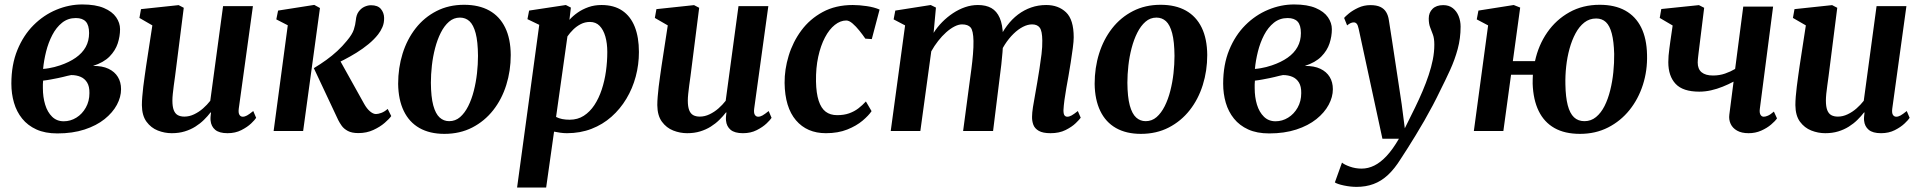

<svg xmlns="http://www.w3.org/2000/svg" viewBox="-20 -588 8629 862"><path d="M237.5 11Q182.5 11 143.5 -6.8Q104.5 -24.5 79.5 -55.5Q54.5 -86.5 42.8 -126.8Q31 -167 31 -212.5Q31 -297.5 58 -363.5Q85 -429.5 130.5 -475Q176 -520.5 233 -544.2Q290 -568 349.5 -568Q409 -568 446.5 -552Q484 -536 501.5 -510.5Q519 -485 519 -457Q519 -425 508.5 -393Q498 -361 471.8 -334.2Q445.5 -307.5 397.5 -292Q439.5 -292.5 467.2 -279.2Q495 -266 509.2 -242.5Q523.5 -219 523.5 -187.5Q523.5 -152.5 504.8 -117.5Q486 -82.5 449.5 -53.2Q413 -24 359.5 -6.5Q306 11 237.5 11ZM266 -43.5Q296.5 -43.5 322.8 -59.8Q349 -76 365.2 -104.8Q381.5 -133.5 381.5 -170Q382 -200 371 -217.8Q360 -235.5 341.5 -243.2Q323 -251 299.5 -251Q292 -250 282.8 -247.5Q273.5 -245 262.8 -242.5Q252 -240 240.5 -237.5Q224.5 -234.5 208 -231.2Q191.5 -228 173.5 -226Q172.5 -217.5 172.5 -209.2Q172.5 -201 172.5 -192.5Q172.5 -152 182.8 -118.2Q193 -84.5 214 -64Q235 -43.5 266 -43.5ZM173.5 -278.5Q187 -279.5 199.5 -281.8Q212 -284 224.2 -287Q236.5 -290 249.5 -294.5Q291 -308.5 320.2 -329Q349.5 -349.5 364.8 -377Q380 -404.5 380 -439.5Q380 -475 365.2 -491Q350.5 -507 320.5 -507Q285 -507 258.8 -486Q232.5 -465 214.8 -430.8Q197 -396.5 187 -356.5Q177 -316.5 173.5 -278.5Z M751 10Q719 10 688.5 -2Q658 -14 637.8 -41.5Q617.5 -69 617 -116Q617 -133.5 618.8 -154.5Q620.5 -175.5 623.2 -198.8Q626 -222 629.5 -245.8Q633 -269.5 636 -291.5L664 -474L606 -507.5L613 -547L782 -565L805 -553L771.5 -289Q769 -267.5 766 -245.8Q763 -224 760.2 -204Q757.5 -184 755.8 -166.8Q754 -149.5 754 -136.5Q754 -109.5 760 -93.8Q766 -78 778 -71.2Q790 -64.5 808 -64.5Q830 -64.5 851.5 -74.8Q873 -85 891.5 -101.2Q910 -117.5 924 -135.5L981.5 -560.5H1115.5L1052 -100.5Q1049.5 -81.5 1054.8 -72.8Q1060 -64 1070 -64Q1079 -64 1089 -69.5Q1099 -75 1117 -89.5L1130 -59Q1125 -50.5 1107.8 -34Q1090.5 -17.5 1063.5 -3.8Q1036.5 10 1001.5 10Q964.5 10 946.2 -5.2Q928 -20.5 925.5 -46.5Q925 -49 925 -53.2Q925 -57.5 925.2 -62.5Q925.5 -67.5 926.2 -72.8Q927 -78 927.5 -82.5L925.5 -83.5Q912.5 -66.5 895.5 -49.8Q878.5 -33 857 -19.5Q835.5 -6 809.2 2Q783 10 751 10Z M1208.5 0 1272 -474.5 1220.5 -501 1228.5 -540.5 1391 -566 1416.5 -552 1341 0ZM1589 9.5Q1559.5 9.5 1541.8 0Q1524 -9.5 1514.2 -23.2Q1504.5 -37 1498.5 -49L1389 -282Q1419 -300 1445.2 -319Q1471.5 -338 1494.5 -359.2Q1517.5 -380.5 1537 -404.5Q1561.5 -433.5 1568.5 -455.2Q1575.5 -477 1577.5 -497Q1579.5 -521.5 1590.5 -536.2Q1601.5 -551 1616.5 -557.8Q1631.5 -564.5 1645.5 -564.5Q1676 -564.5 1690 -547.8Q1704 -531 1704.5 -508Q1705 -485 1697 -466.5Q1689 -448 1677.5 -433.5Q1660 -411 1634.5 -390Q1609 -369 1580.2 -351.2Q1551.5 -333.5 1524.2 -319.5Q1497 -305.5 1475.5 -296L1493 -340.5L1615 -121.5Q1627 -100 1641.2 -88Q1655.5 -76 1668 -76Q1677.5 -76 1692 -81.2Q1706.5 -86.5 1720.5 -99L1736.5 -67Q1728 -54.5 1707.2 -36.5Q1686.5 -18.5 1656.2 -4.5Q1626 9.5 1589 9.5Z M2063.5 -566.5Q2130.5 -566.5 2177 -540.5Q2223.5 -514.5 2248 -464.2Q2272.5 -414 2273 -341Q2273 -270.5 2253 -206.5Q2233 -142.5 2194.2 -93.2Q2155.5 -44 2100.2 -15.5Q2045 13 1975 13Q1909.5 13 1863.2 -13.2Q1817 -39.5 1792.8 -89.8Q1768.5 -140 1767.5 -211.5Q1767.5 -283.5 1787.5 -347.5Q1807.5 -411.5 1846 -460.8Q1884.5 -510 1939.5 -538.2Q1994.5 -566.5 2063.5 -566.5ZM2045 -509Q2017 -509 1995.8 -490.5Q1974.5 -472 1959 -441.2Q1943.5 -410.5 1933.5 -372.2Q1923.5 -334 1919 -293.8Q1914.5 -253.5 1914.5 -216.5Q1915 -152.5 1925.2 -114.8Q1935.5 -77 1953.8 -60.5Q1972 -44 1996.5 -44Q2024.5 -44 2045.5 -62.2Q2066.5 -80.5 2082 -111.2Q2097.5 -142 2107.2 -180.2Q2117 -218.5 2121.5 -259Q2126 -299.5 2126 -337Q2125.5 -401.5 2115.5 -439Q2105.5 -476.5 2087.8 -492.8Q2070 -509 2045 -509Z M2301.5 254 2401 -476.5 2348 -502 2355.5 -540.5 2520.5 -565.5 2543 -554 2536.5 -499Q2552 -516.5 2573.5 -531.5Q2595 -546.5 2621.8 -556Q2648.5 -565.5 2680.5 -565.5Q2736.5 -565.5 2773.8 -540.2Q2811 -515 2829.8 -467.8Q2848.5 -420.5 2848.5 -354.5Q2848.5 -298 2834.2 -244.5Q2820 -191 2792.2 -144.8Q2764.5 -98.5 2725.2 -63.8Q2686 -29 2635.5 -9.5Q2585 10 2525.5 10Q2511.5 10 2496.5 8Q2481.5 6 2467.5 3L2432 254ZM2476.5 -63Q2489 -56.5 2504 -53.5Q2519 -50.5 2537.5 -50.5Q2573.5 -50.5 2601 -68.2Q2628.5 -86 2648.5 -116.2Q2668.5 -146.5 2681.5 -185.8Q2694.5 -225 2700.5 -268.2Q2706.5 -311.5 2706.5 -354.5Q2706.5 -393.5 2697.8 -424Q2689 -454.5 2672 -472Q2655 -489.5 2628.5 -489.5Q2606.5 -489.5 2587.5 -479.8Q2568.5 -470 2553.5 -455.2Q2538.5 -440.5 2527.5 -424.5Z M3065 10Q3033 10 3002.5 -2Q2972 -14 2951.8 -41.5Q2931.5 -69 2931 -116Q2931 -133.5 2932.8 -154.5Q2934.5 -175.5 2937.2 -198.8Q2940 -222 2943.5 -245.8Q2947 -269.5 2950 -291.5L2978 -474L2920 -507.5L2927 -547L3096 -565L3119 -553L3085.5 -289Q3083 -267.5 3080 -245.8Q3077 -224 3074.2 -204Q3071.5 -184 3069.8 -166.8Q3068 -149.5 3068 -136.5Q3068 -109.5 3074 -93.8Q3080 -78 3092 -71.2Q3104 -64.5 3122 -64.5Q3144 -64.5 3165.5 -74.8Q3187 -85 3205.5 -101.2Q3224 -117.5 3238 -135.5L3295.5 -560.5H3429.5L3366 -100.5Q3363.5 -81.5 3368.8 -72.8Q3374 -64 3384 -64Q3393 -64 3403 -69.5Q3413 -75 3431 -89.5L3444 -59Q3439 -50.5 3421.8 -34Q3404.5 -17.5 3377.5 -3.8Q3350.5 10 3315.5 10Q3278.5 10 3260.2 -5.2Q3242 -20.5 3239.5 -46.5Q3239 -49 3239 -53.2Q3239 -57.5 3239.2 -62.5Q3239.5 -67.5 3240.2 -72.8Q3241 -78 3241.5 -82.5L3239.5 -83.5Q3226.5 -66.5 3209.5 -49.8Q3192.5 -33 3171 -19.5Q3149.5 -6 3123.2 2Q3097 10 3065 10Z M3688 10Q3603 10 3553.5 -48Q3504 -106 3502.5 -215.5Q3502 -276 3520.8 -337.8Q3539.5 -399.5 3577.5 -451Q3615.5 -502.5 3673.5 -534Q3731.5 -565.5 3808.5 -565.5Q3837.5 -565.5 3871.5 -560.5Q3905.5 -555.5 3929 -545L3894 -412.5L3865 -414.5Q3853.5 -431.5 3838.2 -450.5Q3823 -469.5 3807.5 -482.8Q3792 -496 3779.5 -496Q3753 -496 3728 -476.2Q3703 -456.5 3683.8 -420Q3664.5 -383.5 3653.5 -333.2Q3642.5 -283 3643.5 -222.5Q3644.5 -169.5 3655.5 -135.8Q3666.5 -102 3687 -86.5Q3707.5 -71 3738.5 -71Q3769 -71 3792.2 -79.2Q3815.5 -87.5 3833.8 -101.5Q3852 -115.5 3867.5 -132.5L3893 -89Q3880 -69.5 3852.5 -46.2Q3825 -23 3783.8 -6.5Q3742.5 10 3688 10Z M4182 -554 4171.5 -440.5Q4188 -466.5 4210.2 -489Q4232.5 -511.5 4258.5 -528.8Q4284.5 -546 4312.8 -555.8Q4341 -565.5 4370.5 -565.5Q4406.5 -565.5 4430.8 -551.8Q4455 -538 4468.2 -508Q4481.5 -478 4483 -427.5Q4483.5 -420.5 4483.2 -412.5Q4483 -404.5 4482.5 -396Q4482 -387.5 4481 -379L4462 -405Q4478.5 -442.5 4500.8 -472.2Q4523 -502 4550.5 -522.8Q4578 -543.5 4609.8 -554.5Q4641.5 -565.5 4677 -565.5Q4731.5 -565.5 4766 -532.8Q4800.5 -500 4800.5 -420.5Q4800.5 -403 4796.5 -372.5Q4792.5 -342 4787.2 -308.2Q4782 -274.5 4777 -246.5Q4772.5 -221.5 4767.5 -193.5Q4762.5 -165.5 4759 -139.5Q4755.5 -113.5 4754.5 -93.5Q4754.5 -76 4759.2 -70Q4764 -64 4771.5 -64Q4781 -64 4791.2 -69.8Q4801.5 -75.5 4819 -89.5L4832 -59.5Q4826.5 -51.5 4809.5 -35Q4792.5 -18.5 4764 -4.2Q4735.5 10 4696.5 10Q4662 10 4643.8 -0.5Q4625.5 -11 4619.2 -28Q4613 -45 4613.5 -64Q4613.5 -81 4617.5 -106.8Q4621.5 -132.5 4627 -161.8Q4632.5 -191 4637 -219Q4641.5 -246.5 4646.8 -279.2Q4652 -312 4656 -345Q4660 -378 4659.5 -406.5Q4659 -449 4648 -463.8Q4637 -478.5 4613.5 -478.5Q4594 -478.5 4572.5 -467.5Q4551 -456.5 4530 -436Q4509 -415.5 4491.2 -387.8Q4473.5 -360 4461.5 -326.5L4483.5 -403.5Q4483 -380.5 4480.8 -353.2Q4478.5 -326 4475.5 -298.2Q4472.5 -270.5 4469 -246L4438.5 0H4304L4333 -218Q4337 -246 4341.2 -278.8Q4345.5 -311.5 4348.2 -344Q4351 -376.5 4350.5 -404.5Q4349.5 -450.5 4337.8 -464.5Q4326 -478.5 4299 -478.5Q4283.5 -478.5 4265 -469Q4246.5 -459.5 4227.8 -442.8Q4209 -426 4191.8 -404Q4174.5 -382 4161 -357.5L4112 0H3979L4043.5 -474L3992 -501L3999.5 -540.5L4158.5 -565.5Z M5190.5 -566.5Q5257.5 -566.5 5304 -540.5Q5350.5 -514.5 5375 -464.2Q5399.5 -414 5400 -341Q5400 -270.5 5380 -206.5Q5360 -142.5 5321.2 -93.2Q5282.5 -44 5227.2 -15.5Q5172 13 5102 13Q5036.5 13 4990.2 -13.2Q4944 -39.5 4919.8 -89.8Q4895.5 -140 4894.5 -211.5Q4894.5 -283.5 4914.5 -347.5Q4934.5 -411.5 4973 -460.8Q5011.5 -510 5066.5 -538.2Q5121.5 -566.5 5190.5 -566.5ZM5172 -509Q5144 -509 5122.8 -490.5Q5101.5 -472 5086 -441.2Q5070.5 -410.5 5060.5 -372.2Q5050.5 -334 5046 -293.8Q5041.5 -253.5 5041.5 -216.5Q5042 -152.5 5052.2 -114.8Q5062.5 -77 5080.8 -60.5Q5099 -44 5123.5 -44Q5151.5 -44 5172.5 -62.2Q5193.5 -80.5 5209 -111.2Q5224.5 -142 5234.2 -180.2Q5244 -218.5 5248.5 -259Q5253 -299.5 5253 -337Q5252.5 -401.5 5242.5 -439Q5232.5 -476.5 5214.8 -492.8Q5197 -509 5172 -509Z M5678 11Q5623 11 5584 -6.8Q5545 -24.5 5520 -55.5Q5495 -86.5 5483.2 -126.8Q5471.5 -167 5471.5 -212.5Q5471.5 -297.5 5498.5 -363.5Q5525.5 -429.5 5571 -475Q5616.5 -520.5 5673.5 -544.2Q5730.5 -568 5790 -568Q5849.5 -568 5887 -552Q5924.5 -536 5942 -510.5Q5959.5 -485 5959.5 -457Q5959.5 -425 5949 -393Q5938.5 -361 5912.2 -334.2Q5886 -307.5 5838 -292Q5880 -292.5 5907.8 -279.2Q5935.5 -266 5949.8 -242.5Q5964 -219 5964 -187.5Q5964 -152.5 5945.2 -117.5Q5926.5 -82.5 5890 -53.2Q5853.5 -24 5800 -6.5Q5746.5 11 5678 11ZM5706.5 -43.5Q5737 -43.5 5763.2 -59.8Q5789.5 -76 5805.8 -104.8Q5822 -133.5 5822 -170Q5822.5 -200 5811.5 -217.8Q5800.5 -235.5 5782 -243.2Q5763.5 -251 5740 -251Q5732.5 -250 5723.2 -247.5Q5714 -245 5703.2 -242.5Q5692.5 -240 5681 -237.5Q5665 -234.5 5648.5 -231.2Q5632 -228 5614 -226Q5613 -217.5 5613 -209.2Q5613 -201 5613 -192.5Q5613 -152 5623.2 -118.2Q5633.5 -84.5 5654.5 -64Q5675.5 -43.5 5706.5 -43.5ZM5614 -278.5Q5627.5 -279.5 5640 -281.8Q5652.5 -284 5664.8 -287Q5677 -290 5690 -294.5Q5731.5 -308.5 5760.8 -329Q5790 -349.5 5805.2 -377Q5820.5 -404.5 5820.5 -439.5Q5820.5 -475 5805.8 -491Q5791 -507 5761 -507Q5725.5 -507 5699.2 -486Q5673 -465 5655.2 -430.8Q5637.5 -396.5 5627.5 -356.5Q5617.5 -316.5 5614 -278.5Z M6080 -458Q6076.5 -475 6071.2 -481.2Q6066 -487.5 6058 -487.5Q6050.5 -487.5 6043.5 -484.2Q6036.5 -481 6028 -474L6014.5 -507.5Q6019.5 -514 6036.2 -527.8Q6053 -541.5 6078 -553.2Q6103 -565 6132.5 -565Q6160 -565 6177 -557Q6194 -549 6203.2 -533.8Q6212.5 -518.5 6215.5 -497Q6223 -450 6230.2 -402.8Q6237.5 -355.5 6244.5 -308.5Q6251.5 -261.5 6258.8 -214.2Q6266 -167 6273 -120L6287 -12L6333 -105Q6351.5 -143 6367 -179.5Q6382.5 -216 6394.2 -251.2Q6406 -286.5 6412.8 -320.5Q6419.5 -354.5 6419.5 -387.5Q6419.5 -415.5 6413.2 -432.5Q6407 -449.5 6400.8 -465.2Q6394.5 -481 6394.5 -505Q6394.5 -531.5 6411.5 -548.2Q6428.5 -565 6459.5 -565Q6485.5 -565 6502.8 -551.2Q6520 -537.5 6528.8 -515.5Q6537.5 -493.5 6537.5 -468.5Q6537.5 -416 6524.5 -368Q6511.5 -320 6490.5 -274Q6469.5 -228 6446 -181.5Q6431 -150 6412.8 -115.5Q6394.5 -81 6374.8 -46.5Q6355 -12 6335.5 19.8Q6316 51.5 6299 78.5Q6282 105.5 6269 125Q6241 170 6211 197.8Q6181 225.5 6146.5 238.2Q6112 251 6070.5 251Q6043.5 251 6013.8 244.8Q5984 238.5 5973 231L6005 142Q6015 151 6040.2 160Q6065.5 169 6093 169Q6122.5 169 6150.2 155.2Q6178 141.5 6205.5 112Q6233 82.5 6260.5 35H6186.5Z M6772 -313.5H6871.5Q6887 -385.5 6926.5 -442.5Q6966 -499.5 7026 -533Q7086 -566.5 7162 -566.5Q7230 -566.5 7276.8 -540.5Q7323.5 -514.5 7348.2 -464.8Q7373 -415 7374.5 -342.5Q7376.5 -271.5 7356 -207.5Q7335.5 -143.5 7295.8 -94Q7256 -44.5 7199.8 -15.8Q7143.5 13 7073.5 13Q7005 13 6958.8 -13.2Q6912.5 -39.5 6888 -89.8Q6863.5 -140 6861 -212Q6861 -222 6861.2 -232.2Q6861.5 -242.5 6862 -252.5H6764L6729.5 0H6597L6661 -474L6610 -501L6617.5 -540.5L6776 -565.5L6805 -554ZM7146 -505Q7116 -505 7093 -487Q7070 -469 7053.5 -438.2Q7037 -407.5 7026.5 -369.2Q7016 -331 7011.5 -289.5Q7007 -248 7008 -208.5Q7009 -152 7018.5 -115.5Q7028 -79 7046.5 -61.5Q7065 -44 7093.5 -44Q7123 -44 7145.5 -62.5Q7168 -81 7183.8 -112.2Q7199.5 -143.5 7209.2 -182.8Q7219 -222 7223.2 -264Q7227.5 -306 7227 -346Q7225.5 -402.5 7216.2 -437.5Q7207 -472.5 7189.8 -488.8Q7172.5 -505 7146 -505Z M7631 -553 7606.5 -355Q7605.5 -346.5 7604.5 -338.2Q7603.5 -330 7602.8 -322.5Q7602 -315 7602 -307.5Q7602 -278 7619.5 -263.5Q7637 -249 7670.5 -249Q7700 -249 7725 -257.8Q7750 -266.5 7770 -278.5L7806.5 -558.5H7940.5L7881 -100Q7878.5 -82 7883.8 -73Q7889 -64 7898.5 -64Q7906.5 -64 7917.5 -68.8Q7928.5 -73.5 7944 -87L7958 -56.5Q7950 -44.5 7931.5 -28.8Q7913 -13 7887 -1.5Q7861 10 7830.5 10Q7799 10 7778.8 -1.5Q7758.5 -13 7749.8 -32Q7741 -51 7744 -73.5L7763 -221.5Q7739.5 -209 7714 -198.8Q7688.5 -188.5 7662 -182.5Q7635.5 -176.5 7609 -176.5Q7535.5 -176.5 7502.8 -211.5Q7470 -246.5 7470 -309Q7470 -322.5 7471.2 -338.2Q7472.5 -354 7474.8 -370.2Q7477 -386.5 7479 -401.5L7489.5 -473.5L7431.5 -507.5L7438.5 -547.5L7607.5 -565Z M8174.5 10Q8142.5 10 8112 -2Q8081.5 -14 8061.2 -41.5Q8041 -69 8040.5 -116Q8040.5 -133.5 8042.2 -154.5Q8044 -175.5 8046.8 -198.8Q8049.5 -222 8053 -245.8Q8056.5 -269.5 8059.5 -291.5L8087.5 -474L8029.5 -507.5L8036.5 -547L8205.5 -565L8228.5 -553L8195 -289Q8192.5 -267.5 8189.5 -245.8Q8186.5 -224 8183.8 -204Q8181 -184 8179.2 -166.8Q8177.5 -149.5 8177.5 -136.5Q8177.5 -109.5 8183.5 -93.8Q8189.5 -78 8201.5 -71.2Q8213.5 -64.5 8231.5 -64.5Q8253.5 -64.5 8275 -74.8Q8296.5 -85 8315 -101.2Q8333.5 -117.5 8347.5 -135.5L8405 -560.5H8539L8475.5 -100.5Q8473 -81.5 8478.2 -72.8Q8483.5 -64 8493.5 -64Q8502.5 -64 8512.5 -69.5Q8522.5 -75 8540.5 -89.5L8553.5 -59Q8548.5 -50.5 8531.2 -34Q8514 -17.5 8487 -3.8Q8460 10 8425 10Q8388 10 8369.8 -5.2Q8351.5 -20.5 8349 -46.5Q8348.5 -49 8348.5 -53.2Q8348.5 -57.5 8348.8 -62.5Q8349 -67.5 8349.8 -72.8Q8350.5 -78 8351 -82.5L8349 -83.5Q8336 -66.5 8319 -49.8Q8302 -33 8280.5 -19.5Q8259 -6 8232.8 2Q8206.5 10 8174.5 10Z"/></svg>

Font: Merriweather 24pt
Style: Bold Italic
Weight: 700
Italic angle: -7.8°
Designer: Eben Sorkin
Foundry: Eben Sorkin
Version: Version 2.101